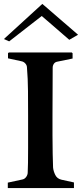

<svg xmlns="http://www.w3.org/2000/svg" viewBox="-27 -965 420 984"><path d="M267 -649Q255 -647 249 -638Q243 -629 243 -618L242 -367Q242 -324 242 -273Q242 -222 243 -177Q244 -132 245 -106Q247 -87 256.5 -68Q266 -49 288 -44L352 -30V-1H13V-29L87 -45Q99 -47 107 -58Q115 -69 115 -81Q116 -97 116.5 -130.5Q117 -164 117 -206.5Q117 -249 117 -292.5Q117 -336 117 -372Q117 -434 116.5 -497.5Q116 -561 111 -622Q110 -632 102 -640.5Q94 -649 83 -651L14 -666V-692L18 -696H341L345 -692V-665ZM-7 -765 190 -945 373 -787 328 -761 187 -883 20 -753Z"/></svg>

Font: Aref Ruqaa Ink
Style: Bold
Weight: 700
Designer: Abdullah Aref
Version: Version 1.005